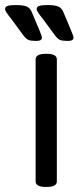

<svg xmlns="http://www.w3.org/2000/svg" viewBox="-56 -738 330 760"><path d="M85 -20V-503Q85 -525 125 -525H129Q169 -525 169 -503V-20Q169 2 129 2H125Q85 2 85 -20ZM35 -600 -9 -660 -23 -678Q-25 -681 -30.5 -689Q-36 -697 -36 -702Q-36 -711 -26 -714.5Q-16 -718 7 -718Q37 -718 50 -712Q63 -706 69 -692L99 -621Q110 -595 110 -589Q110 -576 88 -576Q66 -576 56.5 -580Q47 -584 35 -600ZM160 -600 116 -660 102 -678Q100 -681 94.5 -689Q89 -697 89 -702Q89 -711 99 -714.5Q109 -718 132 -718Q162 -718 175 -712Q188 -706 194 -692L224 -621Q235 -595 235 -589Q235 -576 213 -576Q191 -576 181.5 -580Q172 -584 160 -600Z"/></svg>

Font: Asap Condensed
Style: Regular
Weight: 400
Designer: Pablo Cosgaya
Foundry: Omnibus-Type
Version: Version 1.010; ttfautohint (v1.8)